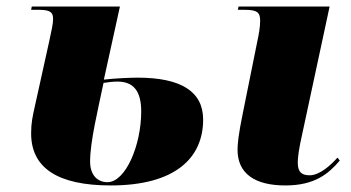

<svg xmlns="http://www.w3.org/2000/svg" viewBox="-20 -556 1070 586"><path d="M318 10C515 10 600 -74 600 -191C600 -277 532 -319 400 -319C379 -319 330 -317 297 -313L346 -536H77L75 -526H100C138 -526 142 -515 142 -497C142 -483 137 -462 130 -429L88 -239C79 -199 75 -181 75 -149C75 -44 155 10 318 10ZM851 10C941 10 983 -26 1017 -66L1010 -75C989 -51 955 -21 925 -21C900 -21 890 -32 889 -55C888 -75 893 -105 902 -145L986 -536H708L706 -526H728C766 -526 774 -517 774 -493C774 -473 770 -451 765 -428L721 -210C708 -147 705 -117 705 -99C705 -26 758 10 851 10ZM308 0C277 0 255 -22 255 -63C255 -123 278 -217 296 -303C310 -305 323 -307 339 -307C388 -307 411 -277 411 -216C411 -112 363 0 308 0Z"/></svg>

Font: Noto Serif Display Black
Style: Italic
Weight: 900
Italic angle: -12°
Designer: Monotype Design Team
Foundry: Monotype Imaging Inc.
Version: Version 2.009